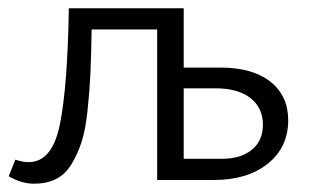

<svg xmlns="http://www.w3.org/2000/svg" viewBox="-20 -434 757 463"><path d="M512 -271Q589 -271 632 -237Q675 -203 675 -144Q675 -79 626 -39.5Q577 0 496 0H359V-363H201Q200 -299 198 -256Q196 -213 191 -166.5Q186 -120 176.5 -91Q167 -62 152 -37.5Q137 -13 114.5 -2Q92 9 62 9Q32 9 1 -9L17 -49Q35 -43 49 -43Q106 -43 124.5 -134.5Q143 -226 146 -414H423V-271ZM514 -51Q561 -51 587.5 -73Q614 -95 614 -133Q614 -174 584 -197.5Q554 -221 500 -221H423V-51Z"/></svg>

Font: EauTest
Style: Italic
Weight: 400
Italic angle: -12°
Designer: Christian Thalmann (Catharsis Fonts)
Version: Version 0.001;PS 000.001;hotconv 1.0.88;makeotf.lib2.5.64775